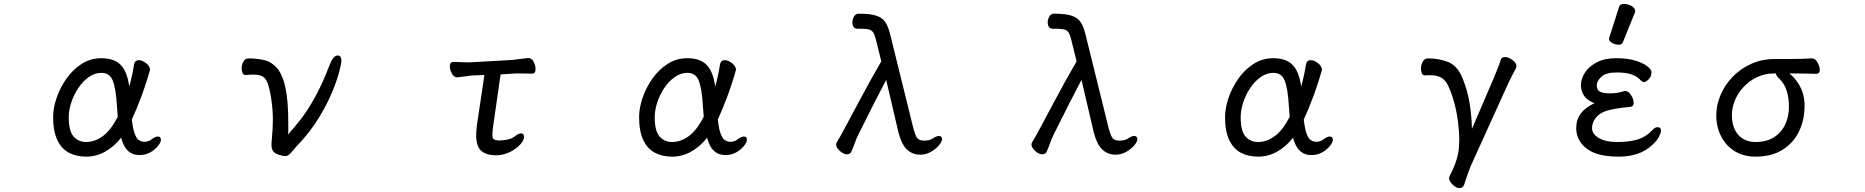

<svg xmlns="http://www.w3.org/2000/svg" viewBox="-20 -784 9550 983"><path d="M603 -446Q631 -413 642 -342Q658 -399 666 -453Q670 -476 691 -476Q708 -476 728 -460.5Q748 -445 748 -427Q748 -425 747 -423V-422Q731 -364 706 -296Q681 -228 655 -172Q661 -120 670.5 -97Q680 -74 690 -67.5Q700 -61 709 -59Q711 -59 713.5 -58.5Q716 -58 721.5 -58Q727 -58 738 -61Q748 -63 755 -70Q775 -85 788 -85Q797 -85 800.5 -80Q804 -75 804 -68Q804 -56 789 -37Q774 -18 749.5 -4Q725 10 694 10Q658 10 634 -13Q613 -32 600 -79Q565 -34 519 -8Q473 18 422 18Q371 18 333 -2Q295 -22 273.5 -67Q252 -112 252 -185Q252 -230 269.5 -282Q287 -334 319.5 -380.5Q352 -427 397.5 -456.5Q443 -486 499 -486Q570 -486 603 -446ZM557 -372Q542 -411 499 -411Q465 -411 434.5 -389.5Q404 -368 381 -333.5Q358 -299 345 -259.5Q332 -220 332 -184Q332 -114 356.5 -85.5Q381 -57 421 -57Q466 -57 507 -87.5Q548 -118 583 -186L579 -237Q574 -330 557 -372Z M1238 -400H1237Q1226 -400 1221 -412Q1217 -422 1217 -436Q1217 -450 1225.5 -467.5Q1234 -485 1253 -485Q1297 -485 1334 -476Q1371 -467 1399 -434.5Q1427 -402 1441.5 -335Q1456 -268 1456 -153V-116Q1456 -106 1455 -96Q1486 -130 1520 -173.5Q1554 -217 1592.5 -286Q1631 -355 1669 -455Q1687 -500 1709 -500Q1728 -500 1728 -471Q1728 -463 1718 -421.5Q1708 -380 1682.5 -317Q1657 -254 1611.5 -179.5Q1566 -105 1494 -30Q1475 -9 1466 2Q1456 15 1439 15Q1428 15 1406.5 8Q1385 1 1377.5 -11.5Q1370 -24 1370 -42Q1370 -55 1372 -75Q1377 -125 1377 -172.5Q1377 -220 1369.5 -272.5Q1362 -325 1351 -356Q1341 -384 1323.5 -393Q1306 -402 1278 -402Q1260 -402 1238 -400Z M2722 -431Q2722 -407 2704 -407L2639 -408H2619Q2617 -408 2543 -403L2505 -139Q2501 -112 2501 -94.5Q2501 -77 2507 -72Q2513 -67 2529 -65H2540Q2558 -65 2580 -70Q2601 -74 2618 -87.5Q2635 -101 2647 -101Q2663 -101 2663 -83Q2663 -65 2642 -42.5Q2621 -20 2588 -4.5Q2555 11 2521 11Q2468 11 2443 -12.5Q2418 -36 2418 -91Q2418 -113 2422 -145L2460 -400L2405 -398Q2388 -397 2361 -393Q2334 -389 2322 -388H2321Q2304 -388 2293.5 -407.5Q2283 -427 2283 -444Q2283 -467 2302 -467Q2311 -467 2334 -466Q2376 -464 2388 -465L2601 -477Q2622 -479 2646.5 -482.5Q2671 -486 2684 -487H2686Q2703 -487 2712.5 -467Q2722 -447 2722 -431Z M3603 -446Q3631 -413 3642 -342Q3658 -399 3666 -453Q3670 -476 3691 -476Q3708 -476 3728 -460.5Q3748 -445 3748 -427Q3748 -425 3747 -423V-422Q3731 -364 3706 -296Q3681 -228 3655 -172Q3661 -120 3670.5 -97Q3680 -74 3690 -67.5Q3700 -61 3709 -59Q3711 -59 3713.5 -58.5Q3716 -58 3721.5 -58Q3727 -58 3738 -61Q3748 -63 3755 -70Q3775 -85 3788 -85Q3797 -85 3800.5 -80Q3804 -75 3804 -68Q3804 -56 3789 -37Q3774 -18 3749.5 -4Q3725 10 3694 10Q3658 10 3634 -13Q3613 -32 3600 -79Q3565 -34 3519 -8Q3473 18 3422 18Q3371 18 3333 -2Q3295 -22 3273.5 -67Q3252 -112 3252 -185Q3252 -230 3269.5 -282Q3287 -334 3319.5 -380.5Q3352 -427 3397.5 -456.5Q3443 -486 3499 -486Q3570 -486 3603 -446ZM3557 -372Q3542 -411 3499 -411Q3465 -411 3434.5 -389.5Q3404 -368 3381 -333.5Q3358 -299 3345 -259.5Q3332 -220 3332 -184Q3332 -114 3356.5 -85.5Q3381 -57 3421 -57Q3466 -57 3507 -87.5Q3548 -118 3583 -186L3579 -237Q3574 -330 3557 -372Z M4706 -64H4712Q4722 -64 4734.5 -66.5Q4747 -69 4754 -74Q4774 -88 4787 -88Q4794 -88 4798.5 -84Q4803 -80 4803 -72Q4803 -58 4786.5 -39Q4770 -20 4745 -6Q4720 8 4691 8Q4652 8 4623.5 -18.5Q4595 -45 4579 -110L4517 -375Q4467 -281 4377 -100Q4364 -74 4356 -51Q4346 -23 4340 -10Q4333 6 4316 6Q4299 6 4280 -11Q4261 -28 4261 -44Q4261 -50 4264 -55Q4279 -79 4311 -139L4375 -259Q4435 -372 4492 -470L4465 -579Q4458 -608 4449.5 -619.5Q4441 -631 4425 -634Q4409 -637 4380 -637H4369Q4356 -637 4350 -646.5Q4344 -656 4344 -670Q4344 -684 4352 -699Q4360 -714 4377 -714Q4437 -714 4468.5 -703Q4500 -692 4514.5 -668Q4529 -644 4538 -606L4656 -128Q4666 -91 4675 -78.5Q4684 -66 4706 -64Z M5706 -64H5712Q5722 -64 5734.5 -66.5Q5747 -69 5754 -74Q5774 -88 5787 -88Q5794 -88 5798.5 -84Q5803 -80 5803 -72Q5803 -58 5786.5 -39Q5770 -20 5745 -6Q5720 8 5691 8Q5652 8 5623.5 -18.5Q5595 -45 5579 -110L5517 -375Q5467 -281 5377 -100Q5364 -74 5356 -51Q5346 -23 5340 -10Q5333 6 5316 6Q5299 6 5280 -11Q5261 -28 5261 -44Q5261 -50 5264 -55Q5279 -79 5311 -139L5375 -259Q5435 -372 5492 -470L5465 -579Q5458 -608 5449.5 -619.5Q5441 -631 5425 -634Q5409 -637 5380 -637H5369Q5356 -637 5350 -646.5Q5344 -656 5344 -670Q5344 -684 5352 -699Q5360 -714 5377 -714Q5437 -714 5468.5 -703Q5500 -692 5514.5 -668Q5529 -644 5538 -606L5656 -128Q5666 -91 5675 -78.5Q5684 -66 5706 -64Z M6603 -446Q6631 -413 6642 -342Q6658 -399 6666 -453Q6670 -476 6691 -476Q6708 -476 6728 -460.5Q6748 -445 6748 -427Q6748 -425 6747 -423V-422Q6731 -364 6706 -296Q6681 -228 6655 -172Q6661 -120 6670.5 -97Q6680 -74 6690 -67.5Q6700 -61 6709 -59Q6711 -59 6713.5 -58.5Q6716 -58 6721.5 -58Q6727 -58 6738 -61Q6748 -63 6755 -70Q6775 -85 6788 -85Q6797 -85 6800.5 -80Q6804 -75 6804 -68Q6804 -56 6789 -37Q6774 -18 6749.5 -4Q6725 10 6694 10Q6658 10 6634 -13Q6613 -32 6600 -79Q6565 -34 6519 -8Q6473 18 6422 18Q6371 18 6333 -2Q6295 -22 6273.5 -67Q6252 -112 6252 -185Q6252 -230 6269.5 -282Q6287 -334 6319.5 -380.5Q6352 -427 6397.5 -456.5Q6443 -486 6499 -486Q6570 -486 6603 -446ZM6557 -372Q6542 -411 6499 -411Q6465 -411 6434.5 -389.5Q6404 -368 6381 -333.5Q6358 -299 6345 -259.5Q6332 -220 6332 -184Q6332 -114 6356.5 -85.5Q6381 -57 6421 -57Q6466 -57 6507 -87.5Q6548 -118 6583 -186L6579 -237Q6574 -330 6557 -372Z M7647 -432Q7657 -456 7664 -479Q7668 -492 7685.5 -492Q7703 -492 7723 -477Q7744 -462 7744 -445Q7744 -439 7741 -434Q7733 -420 7722 -398Q7711 -376 7704 -362L7509 68Q7503 84 7493 111L7476 162Q7469 179 7452 179Q7435 179 7417 161Q7399 143 7399 128Q7399 123 7401 119Q7420 82 7430.5 54Q7441 26 7446 -2Q7451 -29 7451 -70Q7451 -111 7444.5 -161.5Q7438 -212 7425 -260Q7412 -308 7394 -346Q7380 -375 7358 -387Q7336 -399 7303 -399H7290Q7284 -399 7276 -398H7275Q7264 -398 7259 -410Q7255 -420 7255 -434.5Q7255 -449 7263 -466Q7272 -485 7291 -485Q7349 -485 7395.5 -466Q7442 -447 7468 -383.5Q7494 -320 7504.5 -252.5Q7515 -185 7516 -124L7628 -385Z M8220 -594 8269 -748Q8273 -764 8294 -764Q8315 -764 8333.5 -753Q8352 -742 8352 -726Q8352 -722 8350 -719L8289 -568Q8284 -555 8267.5 -555Q8251 -555 8234.5 -564Q8218 -573 8218 -584Q8218 -591 8220 -594ZM8439 -117Q8453 -133 8466 -133Q8484 -133 8484 -115Q8484 -104 8473.5 -83.5Q8463 -63 8437 -40Q8375 18 8267.5 18Q8160 18 8107 -20.5Q8054 -59 8050 -121Q8050 -125 8050 -130Q8050 -213 8144 -256Q8116 -265 8098 -284Q8074 -311 8074 -349Q8074 -380 8094 -411.5Q8114 -443 8154.5 -464.5Q8195 -486 8253.5 -486Q8312 -486 8351.5 -474Q8391 -462 8412.5 -445.5Q8434 -429 8435 -417V-416Q8435 -415 8435 -413Q8435 -392 8421 -378Q8407 -364 8398.5 -364Q8390 -364 8383 -370L8374 -379Q8340 -413 8258 -413Q8202 -413 8178.5 -391Q8155 -369 8155 -347Q8155 -323 8171 -315Q8188 -306 8224 -306Q8260 -306 8297 -318H8301Q8317 -318 8330 -298Q8344 -277 8344 -257.5Q8344 -238 8327 -237Q8237 -228 8201.5 -215.5Q8166 -203 8148.5 -179Q8131 -155 8131 -128Q8131 -126 8131 -124Q8133 -96 8167 -76.5Q8201 -57 8259.5 -57Q8318 -57 8361 -69Q8404 -81 8439 -117Z M9280 -406Q9214 -408 9154 -408H9141Q9171 -385 9192 -348Q9219 -302 9219 -243Q9219 -170 9190.5 -111Q9162 -52 9106 -17Q9050 18 8968 18Q8907 18 8861.5 -10Q8816 -38 8791.5 -86.5Q8767 -135 8767 -194Q8767 -245 8788.5 -296.5Q8810 -348 8849.5 -389.5Q8889 -431 8944.5 -456.5Q9000 -482 9068 -482H9150Q9204 -482 9255 -485H9256Q9274 -485 9285.5 -464Q9297 -443 9297 -426Q9297 -417 9292.5 -411.5Q9288 -406 9280 -406ZM9072 -408H9064Q9015 -408 8975.5 -389Q8936 -370 8907 -339Q8878 -308 8862.5 -270.5Q8847 -233 8847 -194Q8847 -131 8879.5 -94Q8912 -57 8968 -57Q9024 -57 9062 -81Q9100 -105 9119.5 -146Q9139 -187 9139 -235.5Q9139 -284 9127 -321Q9115 -358 9084 -387Q9074 -397 9072 -408Z"/></svg>

Font: Moon Stars Kai
Style: Bold
Weight: 700
Designer: GuiWonder
Version: Version 1.101